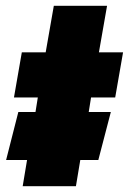

<svg xmlns="http://www.w3.org/2000/svg" viewBox="-20 -640 443 660"><path d="M1 -90H73L58 0H241L256 -90H318L361 -255H285L293 -305H376L403 -460H320L348 -620H165L137 -460H55L28 -305H110L102 -255H43Z"/></svg>

Font: Jost* Black
Style: Italic
Weight: 900
Italic angle: -10°
Version: Version 3.7